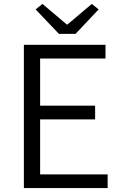

<svg xmlns="http://www.w3.org/2000/svg" viewBox="-20 -961 624 981"><path d="M102 0H530V-70H185V-351H466V-421H185V-662H519V-732H102ZM281 -788H366L484 -913L449 -941L325 -836H321L197 -941L162 -913Z"/></svg>

Font: Noto Sans CJK HK DemiLight
Style: Regular
Weight: 350
Designer: Ryoko NISHIZUKA 西塚涼子 (kana, bopomofo & ideographs); Paul D. Hunt (Latin, Greek & Cyrillic); Sandoll Communications 산돌커뮤니
Foundry: Adobe
Version: Version 2.004;hotconv 1.0.118;makeotfexe 2.5.65603